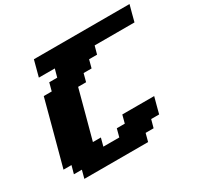

<svg xmlns="http://www.w3.org/2000/svg" viewBox="-180 -1090 1344 1304"><g transform="rotate(-30 492.0 -437.5)"><path d="M125 0H625L641.6 -62.5H704.1L721.2 -125H783.7Q789.1 -145.5 800 -187.3Q811 -229 816.9 -250H566.9L550.3 -187.5H487.8L471.2 -125H346.2L362.8 -187.5H300.3Q317.4 -250 350.8 -375Q384.3 -500 400.9 -562.5H463.4L480 -625H542.5L559.1 -687.5H621.6L638.7 -750H951.2Q956.5 -770.5 967.5 -812.5Q978.5 -854.5 984.4 -875H234.4Q229 -854 217.8 -812.5Q206.5 -771 201.2 -750H326.2L309.1 -687.5H246.6L230 -625H167.5Q145.5 -542 100.8 -375Q56.2 -208 33.7 -125H96.2L79.1 -62.5H141.6Z"/></g></svg>

Font: Faithful 32x
Style: BoldOblique
Weight: 400
Foundry: Faithful Resource Pack
Version: Version 1.0; January 27, 2023